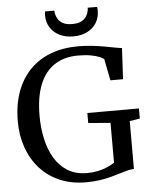

<svg xmlns="http://www.w3.org/2000/svg" viewBox="-63 -1013 845 1075"><g transform="rotate(-5 360.0 -475.5)"><path d="M377.5 11Q294 11 228.5 -17.5Q163 -46 117.8 -97Q72.5 -148 49 -215.5Q25.5 -283 25.5 -361Q25.5 -454.5 51.8 -527Q78 -599.5 127 -649.8Q176 -700 245 -725.8Q314 -751.5 399.5 -751.5Q439 -751.5 476.8 -747.2Q514.5 -743 547 -737Q579.5 -731 604.2 -726.2Q629 -721.5 642.5 -720.5L633 -546H562L538 -667.5Q531.5 -673.5 513 -681.2Q494.5 -689 464.5 -694.5Q434.5 -700 393 -700Q315 -700 260.8 -664.2Q206.5 -628.5 178 -558Q149.5 -487.5 149.5 -382.5Q149.5 -315.5 162.8 -254Q176 -192.5 204.5 -144.2Q233 -96 278.2 -68Q323.5 -40 387 -40Q419 -40 446.8 -45.8Q474.5 -51.5 498.2 -61.5Q522 -71.5 542 -84.5V-308.5L417.5 -318.5V-375H707.5V-318.5L650 -309V-40Q630.5 -39.5 610 -34Q589.5 -28.5 565.8 -21Q542 -13.5 514 -6.2Q486 1 452 6Q418 11 377.5 11ZM377 -809Q333 -809 299.8 -825.5Q266.5 -842 247.8 -871.8Q229 -901.5 229 -940Q229 -945.5 229.5 -951.2Q230 -957 231 -962H283.5Q283.5 -959.5 283.8 -955.5Q284 -951.5 284.5 -947Q287.5 -931 296.8 -915.2Q306 -899.5 325 -889Q344 -878.5 377 -878.5Q410 -878.5 429.2 -889Q448.5 -899.5 457.8 -915.2Q467 -931 469.5 -947Q470.5 -951.5 470.5 -955.5Q470.5 -959.5 470.5 -962H523.5Q524.5 -957 525 -951.2Q525.5 -945.5 525.5 -940Q525.5 -901.5 506.8 -871.8Q488 -842 454.8 -825.5Q421.5 -809 377 -809Z"/></g></svg>

Font: Merriweather 28pt
Style: Regular
Weight: 400
Version: Version 2.100